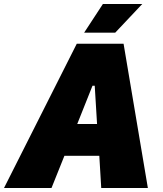

<svg xmlns="http://www.w3.org/2000/svg" viewBox="-64 -945 818 965"><path d="M650.9 -924.8 515.1 -780.8H358.9L453.1 -924.8ZM444.8 0 435.1 -162.1H259.8L194.8 0H-43.9L321.8 -725.1H557.1L679.2 0ZM324.2 -321.8H423.8L412.1 -514.2H400.9Z"/></svg>

Font: Stilu Bold
Style: Italic
Weight: 700
Italic angle: -10°
Designer: Genilson Lima Santos
Foundry: Genilson Lima Santos
Version: Version 1.200;PS 001.200;hotconv 1.0.88;makeotf.lib2.5.64775